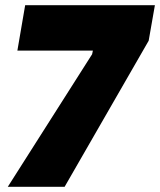

<svg xmlns="http://www.w3.org/2000/svg" viewBox="-20 -720 617 740"><path d="M10 0H229L553 -563L577 -700H77L47 -525H338L335 -511Z"/></svg>

Font: Fixel Display 20240404 Black
Style: Italic
Weight: 900
Italic angle: -10°
Designer: AlfaBravo + MacPaw
Foundry: Kyrylo Tkachov, Marchela Mozhyna, Serhii Makarenko, Maria Weinstein, Zakhar Kryvoshyya
Version: Version 1.211;Glyphs 3.2 (3225)